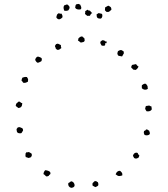

<svg xmlns="http://www.w3.org/2000/svg" viewBox="-20 -920 842 964"><path d="M391.6 -738.3Q395.5 -733.4 403.3 -728.5Q403.3 -725.6 404.3 -723.1Q405.3 -720.7 405.3 -717.8Q404.3 -710.9 398.4 -709Q392.6 -707 385.7 -706.1Q377 -712.9 375 -714.4Q373 -715.8 371.1 -716.8Q374 -723.6 373.5 -725.1Q373 -726.6 374 -727.5Q382.8 -736.3 386.2 -735.8Q389.6 -735.4 391.6 -738.3ZM516.6 -710.9Q513.7 -700.2 511.7 -702.6Q509.8 -705.1 507.8 -702.1Q509.8 -691.4 502.9 -690.4Q496.1 -689.5 490.2 -691.4Q487.3 -696.3 484.9 -700.7Q482.4 -705.1 484.4 -710.9Q492.2 -716.8 493.2 -717.8Q502.9 -718.8 509.8 -711.9ZM286.1 -693.4Q285.2 -689.5 286.1 -686Q287.1 -682.6 288.1 -678.7Q283.2 -675.8 279.3 -672.4Q275.4 -668.9 266.6 -669.9Q261.7 -675.8 259.8 -676.8Q257.8 -677.7 259.8 -678.7Q253.9 -689.5 256.8 -691.4Q259.8 -693.4 260.7 -698.2Q268.6 -702.1 274.4 -699.2Q280.3 -696.3 286.1 -693.4ZM592.8 -636.7Q585 -638.7 578.6 -639.2Q572.3 -639.6 570.3 -647.5Q568.4 -651.4 569.8 -654.8Q571.3 -658.2 572.3 -663.1Q585 -670.9 590.8 -668Q596.7 -665 600.6 -662.1Q602.5 -652.3 601.6 -651.4Q600.6 -650.4 599.6 -648.4Q594.7 -638.7 594.2 -638.7Q593.8 -638.7 592.8 -636.7ZM171.9 -635.7Q182.6 -632.8 187 -629.4Q191.4 -626 189.5 -619.1Q189.5 -614.3 187 -612.3Q184.6 -610.4 179.7 -608.4Q171.9 -604.5 168.9 -605Q166 -605.5 161.1 -611.3Q158.2 -615.2 157.2 -617.7Q156.2 -620.1 158.2 -625Q160.2 -629.9 166 -634.8ZM675.8 -585.9Q670.9 -576.2 667.5 -573.7Q664.1 -571.3 662.1 -569.3Q657.2 -568.4 654.8 -569.8Q652.3 -571.3 648.4 -570.3Q646.5 -575.2 642.6 -577.1Q638.7 -579.1 638.7 -584Q642.6 -594.7 643.6 -594.2Q644.5 -593.8 646.5 -594.7Q659.2 -596.7 660.6 -597.7Q662.1 -598.6 664.1 -596.7Q667 -593.8 668.9 -590.8Q670.9 -587.9 675.8 -585.9ZM87.9 -515.6Q89.8 -526.4 92.8 -530.3Q105.5 -534.2 108.4 -533.7Q111.3 -533.2 115.2 -533.2Q122.1 -523.4 121.1 -519Q120.1 -514.6 120.1 -509.8Q109.4 -503.9 104.5 -503.9Q99.6 -503.9 95.7 -504.9Q94.7 -508.8 92.3 -510.7Q89.8 -512.7 87.9 -515.6ZM722.7 -475.6Q717.8 -468.8 706.1 -469.7Q701.2 -470.7 698.2 -472.7Q695.3 -474.6 692.4 -476.6Q692.4 -482.4 691.9 -484.9Q691.4 -487.3 692.4 -492.2Q697.3 -495.1 701.2 -498Q705.1 -501 712.9 -499Q721.7 -488.3 721.2 -484.4Q720.7 -480.5 722.7 -475.6ZM91.8 -402.3Q91.8 -377.9 71.3 -377.9Q64.5 -384.8 62.5 -385.3Q60.5 -385.7 59.6 -387.7Q58.6 -390.6 59.6 -393.1Q60.5 -395.5 61.5 -399.4Q69.3 -406.2 71.3 -408.2Q73.2 -410.2 76.2 -410.2Q80.1 -409.2 83.5 -405.8Q86.9 -402.3 91.8 -402.3ZM740.2 -385.7Q741.2 -382.8 741.2 -378.4Q741.2 -374 742.2 -371.1Q735.4 -358.4 715.8 -361.3Q708 -372.1 709 -376Q710 -379.9 711.9 -386.7Q714.8 -388.7 719.7 -388.7Q724.6 -388.7 728.5 -390.6Q733.4 -386.7 740.2 -385.7ZM70.3 -281.2Q73.2 -280.3 76.2 -281.2Q79.1 -282.2 81.1 -281.2Q83 -279.3 86.9 -278.3Q90.8 -277.3 92.8 -275.4Q96.7 -269.5 95.7 -264.6Q89.8 -254.9 88.9 -253.4Q87.9 -252 85.9 -251Q74.2 -250 70.8 -252.4Q67.4 -254.9 65.4 -256.8Q61.5 -271.5 64.5 -273.9Q67.4 -276.4 70.3 -281.2ZM728.5 -264.6Q730.5 -258.8 731.9 -254.9Q733.4 -251 731.4 -246.1Q722.7 -237.3 706.1 -242.2Q704.1 -247.1 702.6 -250.5Q701.2 -253.9 703.1 -261.7Q705.1 -263.7 708.5 -264.6Q711.9 -265.6 712.9 -269.5Q718.8 -271.5 721.2 -268.6Q723.6 -265.6 728.5 -264.6ZM679.7 -139.6Q677.7 -128.9 672.9 -127Q666 -123 660.6 -124Q655.3 -125 653.3 -127Q648.4 -135.7 647.5 -137.7Q650.4 -148.4 657.7 -151.9Q665 -155.3 671.9 -151.4Q671.9 -146.5 674.8 -144.5Q677.7 -142.6 679.7 -139.6ZM113.3 -156.2Q117.2 -154.3 120.6 -155.8Q124 -157.2 126 -156.2Q131.8 -152.3 134.3 -151.4Q136.7 -150.4 138.7 -148.4Q140.6 -141.6 139.6 -138.7Q138.7 -135.7 135.7 -130.9L125 -127Q119.1 -127 116.7 -129.4Q114.3 -131.8 110.4 -129.9Q106.4 -137.7 107.9 -140.6Q109.4 -143.6 107.4 -147.5ZM224.6 -37.1Q221.7 -36.1 218.3 -34.7Q214.8 -33.2 210.9 -35.2Q203.1 -43.9 198.2 -45.9Q199.2 -57.6 207 -65.4Q214.8 -65.4 224.1 -61.5Q233.4 -57.6 233.4 -49.8Q233.4 -44.9 230 -43.5Q226.6 -42 224.6 -37.1ZM593.8 -39.1Q583 -36.1 578.6 -36.1Q574.2 -36.1 572.3 -37.1Q570.3 -38.1 566.9 -40.5Q563.5 -43 560.5 -44.9Q565.4 -55.7 568.4 -57.6Q578.1 -64.5 584 -61.5Q592.8 -53.7 593.8 -48.8Q594.7 -43.9 593.8 -39.1ZM458 19.5Q453.1 15.6 445.3 12.7Q445.3 9.8 444.3 6.8Q443.4 3.9 445.3 -1Q454.1 -9.8 455.1 -10.3Q456.1 -10.7 460 -10.7Q463.9 -10.7 465.3 -8.8Q466.8 -6.8 470.7 -5.9Q472.7 -2.9 473.6 2Q474.6 6.8 472.7 11.7Q467.8 16.6 458 19.5ZM322.3 -1Q327.1 -2 330.1 -4.9Q333 -7.8 337.9 -9.8Q348.6 -7.8 353 2.9Q357.4 13.7 349.6 19.5Q341.8 22.5 341.3 22.9Q340.8 23.4 335.9 22.5Q329.1 20.5 325.2 14.6Q321.3 6.8 322.8 4.4Q324.2 2 322.3 -1ZM382.8 -896.5Q384.8 -891.6 387.2 -886.2Q389.6 -880.9 386.7 -874Q380.9 -872.1 376 -872.1Q366.2 -873 362.8 -875.5Q359.4 -877.9 357.4 -881.8Q358.4 -895.5 363.3 -898.4L374 -900.4ZM523.4 -891.6Q533.2 -887.7 537.1 -882.8Q537.1 -880.9 538.6 -877.4Q540 -874 539.1 -871.1Q529.3 -861.3 525.4 -860.4Q521.5 -859.4 514.6 -860.4Q512.7 -862.3 510.7 -864.3Q508.8 -866.2 506.8 -868.2Q507.8 -873 507.8 -882.8Q517.6 -887.7 523.4 -891.6ZM320.3 -896.5Q327.1 -889.6 329.1 -885.7Q330.1 -878.9 327.6 -875.5Q325.2 -872.1 323.2 -868.2Q311.5 -863.3 301.8 -867.2Q297.9 -881.8 299.3 -885.7Q300.8 -889.6 302.7 -893.6Q307.6 -893.6 310.5 -896Q313.5 -898.4 320.3 -896.5ZM443.4 -854.5Q437.5 -852.5 435.5 -848.1Q433.6 -843.8 430.7 -839.8Q428.7 -841.8 425.3 -840.8Q421.9 -839.8 417 -840.8Q415 -843.8 412.1 -845.2Q409.2 -846.7 407.2 -850.6Q406.2 -853.5 407.7 -856.4Q409.2 -859.4 407.2 -862.3Q410.2 -866.2 413.1 -867.2Q416 -868.2 418 -871.1Q422.9 -870.1 424.3 -867.7Q425.8 -865.2 430.7 -867.2Q438.5 -857.4 439.9 -856.9Q441.4 -856.4 443.4 -854.5ZM491.2 -850.6Q495.1 -845.7 493.7 -837.9Q492.2 -830.1 487.3 -827.1Q484.4 -826.2 477.5 -827.1Q470.7 -828.1 468.8 -831.1Q465.8 -834 465.8 -838.4Q465.8 -842.8 464.8 -847.7Q473.6 -853.5 474.1 -853.5Q474.6 -853.5 474.6 -854.5Q485.4 -852.5 491.2 -850.6ZM289.1 -851.6Q291 -847.7 293 -842.8Q294.9 -837.9 293 -832Q280.3 -820.3 272.5 -823.7Q264.6 -827.1 262.7 -834Q264.6 -841.8 266.1 -845.7Q267.6 -849.6 274.4 -853.5Q279.3 -852.5 281.7 -851.6Q284.2 -850.6 289.1 -851.6Z"/></svg>

Font: Codystar
Style: Light
Weight: 300
Version: Version 1.000